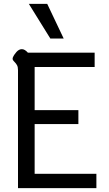

<svg xmlns="http://www.w3.org/2000/svg" viewBox="-20 -972 563 992"><path d="M44 0ZM73 -609Q73 -626 68 -635Q63 -644 55 -652Q49 -658 46.5 -662.5Q44 -667 46 -674Q52 -689 65 -703.5Q78 -718 93 -718Q108 -718 124 -700H469V-626H159V-403H385V-331H159V-74H478V0H73ZM129 -952H224L309 -773H240Z"/></svg>

Font: Niramit
Style: Regular
Weight: 400
Version: Version 1.000; ttfautohint (v1.6)